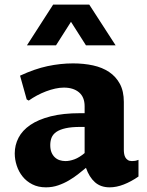

<svg xmlns="http://www.w3.org/2000/svg" viewBox="-20 -802 638 832"><path d="M352.5 -74.7Q337.9 -62.5 319.3 -47.9Q300.8 -33.2 278.8 -20.3Q256.8 -7.3 231.9 1.2Q207 9.8 179.2 9.8Q145.5 9.8 120.1 -3.2Q94.7 -16.1 77.9 -37.1Q61 -58.1 52.5 -84.5Q43.9 -110.8 43.9 -137.2Q43.9 -173.3 60.3 -205.1Q76.7 -236.8 111.3 -260.5Q146 -284.2 199.7 -297.9Q253.4 -311.5 327.6 -311.5H346.7V-341.8Q346.7 -381.3 322.3 -401.9Q297.9 -422.4 256.8 -422.4Q238.8 -422.4 219 -418Q199.2 -413.6 179.2 -406Q159.2 -398.4 140.1 -388.2Q121.1 -377.9 104.5 -366.2L95.7 -371.1L66.9 -474.1Q129.9 -503.4 186 -515.4Q242.2 -527.3 296.4 -527.3Q342.8 -527.3 383.1 -518.6Q423.3 -509.8 452.9 -490Q482.4 -470.2 499.5 -438.5Q516.6 -406.7 516.6 -360.4V-152.3Q516.6 -143.6 518.1 -135Q519.5 -126.5 523.4 -119.6Q527.3 -112.8 534.2 -108.4Q541 -104 551.8 -104Q558.6 -104 565.2 -105Q571.8 -106 580.1 -109.4V-37.1Q548.3 -15.1 516.6 -2.7Q484.9 9.8 455.1 9.8Q416.5 9.8 391.6 -12.2Q366.7 -34.2 352.5 -74.7ZM346.7 -252H328.1Q289.6 -252 264.4 -246.3Q239.3 -240.7 224.4 -230.5Q209.5 -220.2 203.6 -205.8Q197.8 -191.4 197.8 -173.3Q197.8 -154.8 203.1 -141.8Q208.5 -128.9 217.5 -120.4Q226.6 -111.8 238.5 -107.9Q250.5 -104 263.7 -104Q281.7 -104 302.5 -111.6Q323.2 -119.1 346.7 -138.7ZM96.7 -605.5 210.4 -782.2H366.7L481 -605.5H352.5L287.6 -707.5L222.7 -605.5Z"/></svg>

Font: Proza Libre
Style: Bold
Weight: 700
Designer: Jasper de Waard
Foundry: Jasper de Waard
Version: Version 1.000; ttfautohint (v1.4.1.8-43bc)